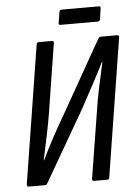

<svg xmlns="http://www.w3.org/2000/svg" viewBox="-55 -837 624 879"><g transform="rotate(-5 256.5 -397.0)"><path d="M42 0Q32 0 33 -10L134 -645Q136 -655 145 -655H204Q215 -655 213 -645L163 -329Q155 -281 143.5 -224.5Q132 -168 120 -114H122Q144 -161 171.5 -212Q199 -263 229 -314L417 -646Q422 -655 430 -655H504Q514 -655 513 -645L412 -10Q411 0 401 0H342Q332 0 333 -10L383 -321Q390 -370 402.5 -428Q415 -486 427 -540H425Q401 -492 372 -438Q343 -384 317 -336L128 -9Q123 0 116 0ZM251 -725Q241 -725 243 -735L251 -784Q252 -794 262 -794H433Q442 -794 440 -784L433 -735Q431 -725 421 -725Z"/></g></svg>

Font: Sofia Sans Condensed Medium
Style: Italic
Weight: 500
Italic angle: -9°
Designer: Botio Nikoltchev, Ani Petrova
Foundry: lettersoup
Version: Version 4.101; ttfautohint (v1.8.4.7-5d5b)